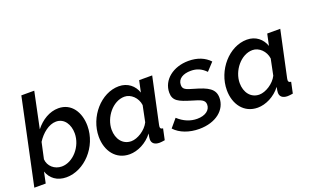

<svg xmlns="http://www.w3.org/2000/svg" viewBox="-82 -1129 2476 1537"><g transform="rotate(-20 1155.5 -360.0)"><path d="M117 -95C139 -32 192 10 272 10C424 10 569 -141 569 -320C569 -434 510 -532 397 -532C322 -532 252 -489 201 -424L265 -730H155L0 0H97ZM453 -299C453 -187 362 -84 266 -84C203 -84 154 -129 150 -187L180 -325C219 -387 282 -438 343 -438C414 -438 453 -373 453 -299Z M624 -206C624 -86 693 10 810 10C879 10 957 -28 1008 -95C1003 -72 1001 -57 1001 -47C1001 -14 1024 5 1066 5C1077 5 1092 3 1111 0L1131 -94C1115 -95 1108 -101 1108 -115C1108 -119 1109 -124 1110 -130L1194 -522H1083L1062 -424C1041 -486 988 -532 912 -532C760 -532 624 -376 624 -206ZM1013 -188C984 -129 911 -84 858 -84C785 -84 740 -145 740 -224C740 -328 826 -438 926 -438C981 -438 1033 -389 1041 -325Z M1195 -69C1241 -18 1319 10 1403 10C1546 10 1639 -68 1639 -170C1639 -246 1583 -275 1474 -306C1406 -325 1383 -334 1383 -371C1383 -424 1431 -451 1496 -451C1546 -451 1585 -435 1623 -396L1684 -462C1642 -507 1582 -532 1505 -532C1376 -532 1275 -454 1275 -345C1275 -274 1321 -255 1423 -224C1494 -203 1528 -193 1528 -152C1528 -104 1483 -72 1415 -72C1357 -72 1303 -94 1254 -139Z M1715 -206C1715 -86 1784 10 1901 10C1970 10 2048 -28 2099 -95C2094 -72 2092 -57 2092 -47C2092 -14 2115 5 2157 5C2168 5 2183 3 2202 0L2222 -94C2206 -95 2199 -101 2199 -115C2199 -119 2200 -124 2201 -130L2285 -522H2174L2153 -424C2132 -486 2079 -532 2003 -532C1851 -532 1715 -376 1715 -206ZM2104 -188C2075 -129 2002 -84 1949 -84C1876 -84 1831 -145 1831 -224C1831 -328 1917 -438 2017 -438C2072 -438 2124 -389 2132 -325Z"/></g></svg>

Font: FIGSv2-sans-serif SmBold Italic
Style: Regular
Weight: 600
Italic angle: -12°
Designer: Matt McInerney, Pablo Impallari, Rodrigo Fuenzalida
Foundry: Matt McInerney, Pablo Impallari, Rodrigo Fuenzalida
Version: Version 4.020;hotconv 1.0.109;makeotfexe 2.5.65596